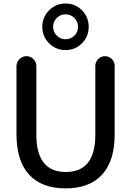

<svg xmlns="http://www.w3.org/2000/svg" viewBox="-20 -1045 733 1075"><path d="M396.5 -845.7Q417 -866.2 417 -895Q417 -923.8 396.5 -944.3Q376 -964.8 347.2 -964.8Q318.4 -964.8 297.9 -944.3Q277.3 -923.8 277.3 -895Q277.3 -866.2 297.9 -845.7Q318.4 -825.2 347.2 -825.2Q376 -825.2 396.5 -845.7ZM254.9 -802.7Q216.8 -840.8 216.8 -895Q216.8 -949.2 254.9 -987.3Q293 -1025.4 347.2 -1025.4Q401.4 -1025.4 439 -987.3Q476.6 -949.2 476.6 -895Q476.6 -840.8 439 -802.7Q401.4 -764.6 347.2 -764.6Q293 -764.6 254.9 -802.7ZM72.3 -294.9V-673.8Q72.3 -697.3 88.9 -713.9Q105.5 -730.5 128.4 -730.5Q151.4 -730.5 167.5 -713.9Q183.6 -697.3 183.6 -673.8V-290Q183.6 -82 348.6 -82Q513.7 -82 513.7 -290V-675.8Q513.7 -698.2 529.8 -714.4Q545.9 -730.5 567.9 -730.5Q589.8 -730.5 606 -714.4Q622.1 -698.2 622.1 -675.8V-294.9Q622.1 -143.6 551.3 -66.9Q480.5 9.8 347.2 9.8Q213.9 9.8 143.1 -66.9Q72.3 -143.6 72.3 -294.9Z"/></svg>

Font: Rounded Mgen+ 2p medium
Style: Regular
Weight: 500
Designer: [Source Han Sans]
Ryoko NISHIZUKA  (kana & ideographs); Paul D. Hunt (Latin, Greek & Cyrillic); Wenlong ZHANG  (bopomofo
Version: Version 1.059.20150602